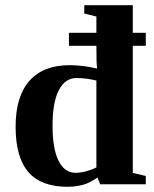

<svg xmlns="http://www.w3.org/2000/svg" viewBox="-20 -714 596 744"><path d="M357.9 -25.9Q330.6 -8.3 315.9 -2.7Q301.3 2.9 282.7 6.3Q264.2 9.8 241.7 9.8Q139.6 9.8 90.1 -47.1Q40.5 -104 40.5 -223.1Q40.5 -340.3 94.2 -400.9Q147.9 -461.4 249 -461.4Q302.2 -461.4 356.4 -448.2Q353.5 -464.4 353.5 -531.7V-536.6H247.1V-586.9H353.5V-649.9L306.6 -661.6V-693.8H494.6V-586.9H544.9V-536.6H494.6V-43.9L544.9 -32.2V0H368.2ZM183.6 -227.1Q183.6 -137.7 206.8 -91.1Q230 -44.4 272.5 -44.4Q310.1 -44.4 353.5 -64.9V-401.9Q313.5 -411.6 276.4 -411.6Q232.4 -411.6 208 -364.7Q183.6 -317.9 183.6 -227.1Z"/></svg>

Font: Liberation Serif
Style: Bold
Weight: 700
Designer: Steve Matteson
Foundry: Ascender Corporation
Version: Version 2.1.5